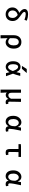

<svg xmlns="http://www.w3.org/2000/svg" viewBox="2975 -3825 1050 7040"><g transform="rotate(90 3500.0 -305.0)"><path d="M503.9 -81.1Q568.4 -81.1 603.5 -125Q638.7 -168.9 638.7 -247.1Q638.7 -304.7 610.4 -346.7Q582 -388.7 529.3 -429.7Q451.2 -411.1 407.2 -362.3Q363.3 -313.5 363.3 -240.2Q363.3 -168.9 404.8 -125Q446.3 -81.1 503.9 -81.1ZM736.3 -765.6 709 -676.8Q582 -722.7 496.1 -722.7Q457 -722.7 437.5 -709.5Q418 -696.3 418 -674.8Q418 -659.2 424.8 -645Q431.6 -630.9 451.7 -612.8Q471.7 -594.7 483.9 -585Q496.1 -575.2 531.2 -549.8Q566.4 -524.4 580.1 -514.6Q635.7 -474.6 668.9 -441.9Q702.1 -409.2 726.6 -358.9Q751 -308.6 751 -248Q751 -129.9 684.6 -58.6Q618.2 12.7 502 12.7Q399.4 12.7 326.2 -55.7Q252.9 -124 252.9 -237.3Q252.9 -328.1 308.1 -392.1Q363.3 -456.1 451.2 -486.3Q384.8 -534.2 347.7 -579.6Q310.5 -625 310.5 -682.6Q310.5 -737.3 357.9 -773.4Q405.3 -809.6 497.1 -809.6Q607.4 -809.6 736.3 -765.6Z M1270.5 200.2V-276.4Q1270.5 -417 1340.3 -490.7Q1410.2 -564.5 1519.5 -564.5Q1634.8 -564.5 1698.7 -489.7Q1762.7 -415 1762.7 -284.2Q1762.7 -148.4 1695.3 -67.9Q1627.9 12.7 1535.2 12.7Q1440.4 12.7 1378.9 -59.6Q1385.7 177.7 1386.7 200.2ZM1512.7 -82Q1569.3 -82 1606.9 -135.3Q1644.5 -188.5 1644.5 -282.2Q1644.5 -467.8 1514.6 -467.8Q1456.1 -467.8 1418 -418.5Q1379.9 -369.1 1379.9 -279.3V-147.5Q1435.5 -82 1512.7 -82Z M2585 -251Q2543 -363.3 2507.3 -404.3Q2471.7 -445.3 2432.6 -445.3Q2386.7 -445.3 2360.4 -400.4Q2334 -355.5 2334 -260.7Q2334 -168.9 2364.7 -122.6Q2395.5 -76.2 2441.4 -76.2Q2479.5 -76.2 2514.6 -115.7Q2549.8 -155.3 2585 -251ZM2681.6 -255.9Q2718.8 -165 2774.4 1H2663.1Q2640.6 -80.1 2626 -129.9Q2585.9 -56.6 2537.6 -22.9Q2489.3 10.7 2432.6 10.7Q2339.8 10.7 2282.7 -61.5Q2225.6 -133.8 2225.6 -260.7Q2225.6 -388.7 2282.7 -460.9Q2339.8 -533.2 2432.6 -533.2Q2493.2 -533.2 2537.1 -500.5Q2581.1 -467.8 2626 -382.8Q2639.6 -438.5 2658.2 -522.5H2763.7Q2722.7 -359.4 2681.6 -255.9ZM2509.8 -760.7H2658.2L2503.9 -584H2395.5Z M3265.6 200.2V-549.8H3379.9V-217.8Q3379.9 -149.4 3401.4 -117.7Q3422.9 -85.9 3470.7 -85.9Q3507.8 -85.9 3538.1 -106Q3568.4 -126 3599.6 -180.7V-549.8H3715.8Q3714.8 -497.1 3711.4 -345.2Q3708 -193.4 3708 -126Q3708 -81.1 3752 -81.1Q3768.6 -81.1 3785.2 -87.9L3799.8 -1Q3767.6 12.7 3723.6 12.7Q3625 12.7 3611.3 -88.9H3608.4Q3555.7 9.8 3466.8 9.8Q3401.4 9.8 3372.1 -34.2Q3373 97.7 3381.8 200.2Z M4441.4 12.7Q4343.8 12.7 4285.2 -60.5Q4226.6 -133.8 4226.6 -266.6Q4226.6 -401.4 4297.9 -482.9Q4369.1 -564.5 4468.8 -564.5Q4522.5 -564.5 4565.9 -531.7Q4609.4 -499 4632.8 -430.7H4635.7L4657.2 -549.8H4771.5Q4702.1 -232.4 4702.1 -135.7Q4702.1 -108.4 4716.8 -94.7Q4731.4 -81.1 4755.9 -81.1Q4774.4 -81.1 4793 -88.9L4808.6 -2Q4777.3 12.7 4729.5 12.7Q4617.2 12.7 4610.4 -91.8H4606.4Q4546.9 12.7 4441.4 12.7ZM4466.8 -82Q4515.6 -82 4556.2 -127.9Q4596.7 -173.8 4601.6 -236.3L4609.4 -336.9Q4573.2 -467.8 4483.4 -467.8Q4426.8 -467.8 4386.2 -415.5Q4345.7 -363.3 4345.7 -268.6Q4345.7 -177.7 4377.4 -129.9Q4409.2 -82 4466.8 -82Z M5568.4 12.7Q5501 12.7 5472.2 -25.4Q5443.4 -63.5 5443.4 -139.6V-458H5265.6V-543.9L5345.7 -549.8H5735.4V-458H5555.7Q5551.8 -304.7 5551.8 -133.8Q5551.8 -81.1 5596.7 -81.1Q5623 -81.1 5652.3 -89.8L5668 -2Q5618.2 12.7 5568.4 12.7Z M6441.4 12.7Q6343.8 12.7 6285.2 -60.5Q6226.6 -133.8 6226.6 -266.6Q6226.6 -401.4 6297.9 -482.9Q6369.1 -564.5 6468.8 -564.5Q6522.5 -564.5 6565.9 -531.7Q6609.4 -499 6632.8 -430.7H6635.7L6657.2 -549.8H6771.5Q6702.1 -232.4 6702.1 -135.7Q6702.1 -108.4 6716.8 -94.7Q6731.4 -81.1 6755.9 -81.1Q6774.4 -81.1 6793 -88.9L6808.6 -2Q6777.3 12.7 6729.5 12.7Q6617.2 12.7 6610.4 -91.8H6606.4Q6546.9 12.7 6441.4 12.7ZM6466.8 -82Q6515.6 -82 6556.2 -127.9Q6596.7 -173.8 6601.6 -236.3L6609.4 -336.9Q6573.2 -467.8 6483.4 -467.8Q6426.8 -467.8 6386.2 -415.5Q6345.7 -363.3 6345.7 -268.6Q6345.7 -177.7 6377.4 -129.9Q6409.2 -82 6466.8 -82Z"/></g></svg>

Font: Gen Shin Gothic Monospace Medium
Style: Regular
Weight: 500
Designer: [Source Han Sans]
Ryoko NISHIZUKA  (kana & ideographs); Paul D. Hunt (Latin, Greek & Cyrillic); Wenlong ZHANG  (bopomofo
Version: Version 1.002.20150607